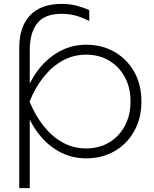

<svg xmlns="http://www.w3.org/2000/svg" viewBox="-20 -802 792 987"><path d="M98 -280Q122 -367 169 -432.5Q216 -498 281 -535Q346 -572 423 -572Q505 -572 569 -535Q633 -498 670 -432.5Q707 -367 707 -280Q707 -194 670 -128Q633 -62 569 -25Q505 12 423 12Q346 12 281 -24.5Q216 -61 169 -127Q122 -193 98 -280ZM651 -280Q651 -352 621.5 -406Q592 -460 540.5 -490.5Q489 -521 423 -521Q357 -521 302 -490.5Q247 -460 204 -406Q161 -352 132 -280Q161 -209 204 -154.5Q247 -100 302 -69.5Q357 -39 423 -39Q489 -39 540.5 -69.5Q592 -100 621.5 -154.5Q651 -209 651 -280ZM79 -558Q79 -665 135 -723.5Q191 -782 297 -782Q340 -782 376.5 -772Q413 -762 439 -750V-694Q403 -712 370 -721.5Q337 -731 297 -731Q209 -731 171 -681.5Q133 -632 133 -546V-330L129 -315V-247L133 -224V165H79Z"/></svg>

Font: Unbounded ExtraLight
Style: Regular
Weight: 250
Designer: Luke Prowse, Jean-Baptiste Morizot, Fátima Lázaro, Florian Runge
Foundry: NaN
Version: Version 1.701;gftools[0.9.28.dev5+ged2979d]